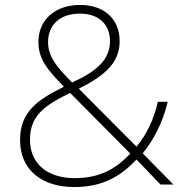

<svg xmlns="http://www.w3.org/2000/svg" viewBox="-20 -745 748 775"><path d="M304 -725C203 -725 135 -666 135 -575C135 -505 174 -461 238 -395C126 -340 61 -290 61 -180C61 -58 150 10 280 10C398 10 469 -36 531 -101L628 0H680L556 -126C602 -183 637 -251 657 -334H617C601 -262 570 -199 531 -153L298 -387C398 -437 463 -489 463 -579C463 -670 398 -725 304 -725ZM303 -690C377 -690 424 -648 424 -579C424 -503 368 -456 271 -412C209 -475 174 -516 174 -575C174 -646 223 -690 303 -690ZM263 -370 506 -125C449 -65 386 -26 281 -26C173 -26 101 -83 101 -181C101 -278 159 -319 263 -370Z"/></svg>

Font: Noto Sans Gurmukhi UI ExtraLight
Style: Regular
Weight: 200
Designer: Jelle Bosma - Monotype Design Team
Foundry: Monotype Imaging Inc.
Version: Version 2.004